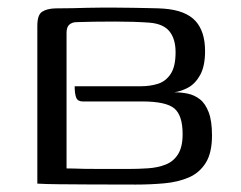

<svg xmlns="http://www.w3.org/2000/svg" viewBox="-20 -482 633 504"><path d="M336.3 2.5Q266.6 2.5 216.5 2.2Q166.5 2 132.8 1.6Q99.2 1.3 78 0V-414Q78 -443 90.5 -451.1Q103 -459.3 125 -460Q149.4 -460 170.1 -460.5Q190.7 -461 209.1 -461.5Q227.4 -462 245.4 -462Q263.5 -462 283 -462Q305.9 -462 330 -461.5Q354.2 -461 375.9 -460.6Q397.5 -460.3 410.5 -459.3Q467.5 -454.8 492.9 -427.2Q518.3 -399.6 518.3 -348Q518.3 -308.7 505.6 -285.5Q492.8 -262.3 473.9 -252.1Q455 -242 437.2 -239.8Q455.1 -239.8 472.8 -236.2Q490.4 -232.5 504.6 -221.5Q518.9 -210.5 527.7 -187.6Q536.5 -164.8 536.5 -126.6Q536.5 -80.6 520 -54.4Q503.5 -28.1 475.4 -16.1Q447.4 -4.1 411.4 -0.8Q375.3 2.5 336.3 2.5ZM316 -38.5Q343.3 -38.5 368.6 -40.2Q394 -41.9 414.5 -49.9Q435.1 -57.8 447.3 -77Q459.4 -96.1 459.4 -129.9Q459.4 -178.9 437.7 -197.3Q416 -215.7 352.6 -215.7H197.1Q184 -215.7 180 -225.7Q176 -235.8 176 -255.6H350Q373.9 -255.6 394.5 -262Q415.1 -268.5 428 -287.9Q440.9 -307.3 440.9 -344.8Q440.9 -379.7 424.9 -399.6Q408.9 -419.5 372.6 -422.5Q353.5 -423.9 329.5 -424.7Q305.5 -425.4 281.9 -425.4Q252.1 -425.4 225.5 -425Q198.9 -424.7 181.4 -423.9Q169.7 -423.9 162.2 -417.5Q154.7 -411.2 154.7 -395.9V-39.9Q162.3 -39.9 173.4 -39.6Q184.5 -39.2 202.1 -38.8Q219.8 -38.5 247.1 -38.5Q274.5 -38.5 316 -38.5Z"/></svg>

Font: Genos Thin
Style: Regular
Weight: 100
Designer: Robert E. Leuschke
Foundry: Robert E. Leuschke
Version: Version 1.010